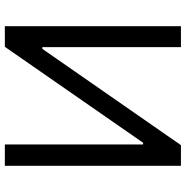

<svg xmlns="http://www.w3.org/2000/svg" viewBox="-7 -760 767 793"><g transform="rotate(90 376.5 -363.5)"><path d="M664.8 0H576.7V-571H569.6L173.3 0H88.1V-727.3H174.7V-154.8H181.8L579.5 -727.3H664.8Z"/></g></svg>

Font: Linik Sans
Style: Regular
Weight: 400
Designer: Rasmus Andersson (font), Marc Monis (original base), Kil Hyung-jin (Pretendard portions), Cristiano Sobral (main changes
Foundry: rsms
Version: Version 3.018;May 31, 2022;FontCreator 14.0.0.2814 64-bit; t